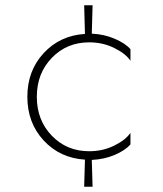

<svg xmlns="http://www.w3.org/2000/svg" viewBox="-20 -598 620 730"><path d="M300 -578H332L329 -470Q376 -468 416.5 -450.5Q457 -433 476 -411V-367Q458 -394 414.5 -415.5Q371 -437 319 -437Q234 -437 177 -378Q120 -319 120 -230Q120 -141 177 -82Q234 -23 319 -23Q371 -23 414.5 -44.5Q458 -66 476 -93V-49Q456 -26 416 -9Q376 8 329 10L332 112H300L303 9Q208 3 146 -64Q84 -131 84 -230Q84 -329 146 -396Q208 -463 303 -469Z"/></svg>

Font: Renner
Style: Thin
Weight: 200
Version: Version 003.000 ; ttfautohint (v0.97) -l 8 -r 50 -G 200 -x 1